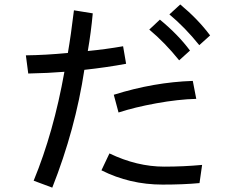

<svg xmlns="http://www.w3.org/2000/svg" viewBox="-20 -817 1040 866"><path d="M96.7 -567.4Q184.6 -568.4 286.1 -578.1Q299.8 -656.2 313.5 -770.5L398.4 -756.8Q390.6 -670.9 376 -586.9Q457 -594.7 535.2 -608.4L548.8 -529.3Q459 -512.7 360.4 -502Q320.3 -235.4 215.8 29.3L131.8 -2Q221.7 -219.7 270.5 -493.2Q200.2 -487.3 107.4 -485.4ZM493.2 -389.6Q673.8 -446.3 849.6 -452.1L865.2 -371.1Q784.2 -369.1 685.1 -351.1Q585.9 -333 514.6 -309.6ZM437.5 -48.8 473.6 -125Q597.7 -65.4 720.7 -65.4Q808.6 -65.4 891.6 -73.2L879.9 8.8Q808.6 15.6 712.9 15.6Q565.4 15.6 437.5 -48.8ZM744.1 -752 793 -796.9Q873 -730.5 927.7 -657.2L878.9 -613.3Q814.5 -693.4 744.1 -752ZM653.3 -683.6 701.2 -728.5Q784.2 -660.2 836.9 -588.9L788.1 -544.9Q723.6 -625 653.3 -683.6Z"/></svg>

Font: Gothic A1 Medium
Style: Regular
Weight: 500
Designer: HanYang I&C Co.,Ltd.
Foundry: HanYang I&C Co.,Ltd.
Version: Version 2.50